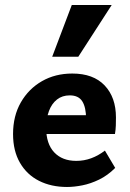

<svg xmlns="http://www.w3.org/2000/svg" viewBox="-20 -731 517 765"><path d="M247 14Q184 14 135.5 -10.5Q87 -35 59.5 -82.5Q32 -130 32 -197Q32 -269 63 -323Q94 -377 147 -407.5Q200 -438 268 -438Q352 -438 397 -390.5Q442 -343 442 -263Q442 -248 441.5 -231Q441 -214 438 -197H323V-257Q323 -303 308 -327Q293 -351 258 -351Q228 -351 207 -334.5Q186 -318 175 -288.5Q164 -259 164 -221Q164 -158 196 -124Q228 -90 284 -90Q315 -90 343.5 -100.5Q372 -111 398 -131L439 -62Q409 -32 375 -15.5Q341 1 308 7.5Q275 14 247 14ZM99 -197 115 -272H429V-197ZM188 -505 266 -711H425L292 -505Z"/></svg>

Font: Ysabeau ExtraBold
Style: Regular
Weight: 800
Designer: Christian Thalmann (Catharsis Fonts)
Version: Version 2.002